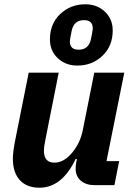

<svg xmlns="http://www.w3.org/2000/svg" viewBox="-20 -864 622 896"><path d="M341 -558Q286 -558 249.5 -592.5Q213 -627 213 -680Q213 -753 261 -798.5Q309 -844 378 -844Q433 -844 469.5 -809.5Q506 -775 506 -722Q506 -649 458 -603.5Q410 -558 341 -558ZM347 -632Q395 -632 405 -684Q413 -724 413 -731Q413 -770 372 -770Q324 -770 314 -718Q306 -678 306 -671Q306 -632 347 -632ZM114 -525H254L192 -213Q185 -180 185 -160Q185 -105 234 -105Q279 -105 318 -153Q354 -197 366 -255L420 -525H560L477 -112H536L514 0H421Q382 0 357.5 -20.5Q333 -41 333 -77Q333 -92 336 -107L339 -122H333Q269 12 164 12Q105 12 72.5 -23.5Q40 -59 40 -124Q40 -151 49 -200Z"/></svg>

Font: Aneliza
Style: Bold Italic
Weight: 700
Italic angle: -11.31°
Designer: Mike Abbink, Paul van der Laan, Pieter van Rosmalen
Foundry: Bold Monday
Version: Version 3.0